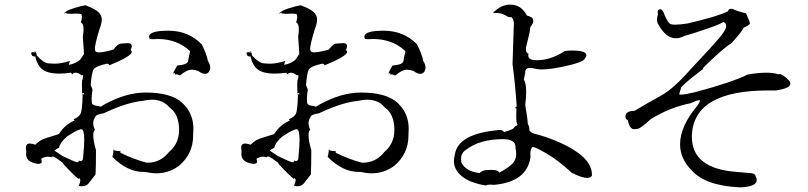

<svg xmlns="http://www.w3.org/2000/svg" viewBox="-20 -780 3503 832"><path d="M334 27Q354 27 363 15.5Q372 4 394 -24Q396 -59 396 -129Q384 -170 384 -194Q384 -211 391 -218Q384 -233 384 -246Q384 -261 393 -273Q395 -284 429 -289Q531 -337 599 -343Q620 -348 639 -348Q686 -348 714 -315Q756 -285 756 -217Q756 -158 713 -122Q676 -75 620 -75H615Q556 -91 502 -118L501 -127Q500 -127 500 -125Q473 -126 473 -132V-137Q472 -136 471.5 -125.5Q471 -115 467 -100Q532 -35 601 -35H611Q635 -29 658 -29Q711 -29 755 -61Q817 -113 817 -193L818 -222Q818 -290 769.5 -334.5Q721 -379 611 -379Q525 -379 430 -326Q420 -318 414 -318Q410 -318 408 -321Q383 -321 378 -333Q377 -342 377 -352Q377 -369 381 -391Q375 -405 373 -412Q377 -462 384.5 -477.5Q392 -493 443 -504Q451 -504 454 -497Q551 -537 551 -555Q551 -560 546 -563Q551 -574 551 -580Q551 -593 535 -593H533Q510 -592 500.5 -590.5Q491 -589 471 -565Q428 -553 408 -553Q391 -553 391 -567Q391 -588 411 -653Q421 -678 421 -696Q421 -711 409 -725Q397 -739 351 -757Q337 -756 300 -744.5Q263 -733 256 -720Q266 -726 268 -726L266 -724Q266 -721 285 -720L309 -721Q323 -721 332 -719Q335 -713 335 -706Q335 -696 330 -683Q342 -678 342 -653Q342 -640 339 -621L344 -546Q327 -520 326 -520Q307 -504 278 -499L283 -516Q246 -504 216 -504Q210 -504 189.5 -505.5Q169 -507 139 -540Q138 -558 128 -558Q128 -557 135 -552L123 -554Q115 -554 115 -549Q115 -548 117.5 -541.5Q120 -535 133 -535Q144 -484 180 -470Q202 -461 237 -461Q259 -461 287 -465Q293 -458 295 -458Q296 -458 296 -461V-462Q302 -465 308 -465Q320 -465 334 -453Q336 -455 338 -455Q340 -455 340 -450Q340 -445 338 -436Q335 -436 335 -413L336 -375L342 -377Q344 -377 344 -374L343 -370Q340 -372 338 -372Q337 -372 337 -370L338 -364Q336 -304 330 -289Q324 -274 299 -263Q302 -257 304 -257Q306 -257 307 -259Q263 -243 235 -199Q171 -180 158.5 -173Q146 -166 133 -153Q118 -158 109 -158Q92 -158 92 -139L94 -123L93 -113Q93 -86 120 -76Q136 -70 146 -70Q156 -70 161 -76L159 -93Q175 -101 188 -101Q196 -101 202 -98Q204 -102 208 -102Q210 -102 214.5 -100.5Q219 -99 253 -74Q254 -74 254 -70Q299 -21 321 -4V-6Q321 -8 322 -8Q324 -8 327 -4L328 1Q328 9 321 26ZM316 -77Q313 -77 305 -79.5Q297 -82 249 -105Q225 -122 216 -127Q223 -134 236 -140Q241 -164 271 -189Q318 -220 333 -220Q345 -220 345 -172L344 -146L340 -95Q339 -82 329 -82L321 -84V-83Q321 -77 316 -77ZM760 -453Q789 -478 811 -478Q823 -478 838 -473Q856 -460 868 -460Q879 -460 885 -468.5Q891 -477 891 -487Q891 -500 881 -516Q875 -547 854 -588Q796 -647 710 -647Q626 -647 626 -621Q626 -615 630 -607L627 -616L628 -613Q630 -610 642 -610L664 -611Q706 -611 741.5 -597.5Q777 -584 804 -558Q797 -530 795 -515Q793 -500 748 -496Q731 -467 731 -463L732 -461Q734 -461 737 -464Q740 -456 741 -456L742 -457Q742 -458 744 -458Q748 -458 760 -453Z M1267 27Q1287 27 1296 15.5Q1305 4 1327 -24Q1329 -59 1329 -129Q1317 -170 1317 -194Q1317 -211 1324 -218Q1317 -233 1317 -246Q1317 -261 1326 -273Q1328 -284 1362 -289Q1464 -337 1532 -343Q1553 -348 1572 -348Q1619 -348 1647 -315Q1689 -285 1689 -217Q1689 -158 1646 -122Q1609 -75 1553 -75H1548Q1489 -91 1435 -118L1434 -127Q1433 -127 1433 -125Q1406 -126 1406 -132V-137Q1405 -136 1404.5 -125.5Q1404 -115 1400 -100Q1465 -35 1534 -35H1544Q1568 -29 1591 -29Q1644 -29 1688 -61Q1750 -113 1750 -193L1751 -222Q1751 -290 1702.5 -334.5Q1654 -379 1544 -379Q1458 -379 1363 -326Q1353 -318 1347 -318Q1343 -318 1341 -321Q1316 -321 1311 -333Q1310 -342 1310 -352Q1310 -369 1314 -391Q1308 -405 1306 -412Q1310 -462 1317.5 -477.5Q1325 -493 1376 -504Q1384 -504 1387 -497Q1484 -537 1484 -555Q1484 -560 1479 -563Q1484 -574 1484 -580Q1484 -593 1468 -593H1466Q1443 -592 1433.5 -590.5Q1424 -589 1404 -565Q1361 -553 1341 -553Q1324 -553 1324 -567Q1324 -588 1344 -653Q1354 -678 1354 -696Q1354 -711 1342 -725Q1330 -739 1284 -757Q1270 -756 1233 -744.5Q1196 -733 1189 -720Q1199 -726 1201 -726L1199 -724Q1199 -721 1218 -720L1242 -721Q1256 -721 1265 -719Q1268 -713 1268 -706Q1268 -696 1263 -683Q1275 -678 1275 -653Q1275 -640 1272 -621L1277 -546Q1260 -520 1259 -520Q1240 -504 1211 -499L1216 -516Q1179 -504 1149 -504Q1143 -504 1122.5 -505.5Q1102 -507 1072 -540Q1071 -558 1061 -558Q1061 -557 1068 -552L1056 -554Q1048 -554 1048 -549Q1048 -548 1050.5 -541.5Q1053 -535 1066 -535Q1077 -484 1113 -470Q1135 -461 1170 -461Q1192 -461 1220 -465Q1226 -458 1228 -458Q1229 -458 1229 -461V-462Q1235 -465 1241 -465Q1253 -465 1267 -453Q1269 -455 1271 -455Q1273 -455 1273 -450Q1273 -445 1271 -436Q1268 -436 1268 -413L1269 -375L1275 -377Q1277 -377 1277 -374L1276 -370Q1273 -372 1271 -372Q1270 -372 1270 -370L1271 -364Q1269 -304 1263 -289Q1257 -274 1232 -263Q1235 -257 1237 -257Q1239 -257 1240 -259Q1196 -243 1168 -199Q1104 -180 1091.5 -173Q1079 -166 1066 -153Q1051 -158 1042 -158Q1025 -158 1025 -139L1027 -123L1026 -113Q1026 -86 1053 -76Q1069 -70 1079 -70Q1089 -70 1094 -76L1092 -93Q1108 -101 1121 -101Q1129 -101 1135 -98Q1137 -102 1141 -102Q1143 -102 1147.5 -100.5Q1152 -99 1186 -74Q1187 -74 1187 -70Q1232 -21 1254 -4V-6Q1254 -8 1255 -8Q1257 -8 1260 -4L1261 1Q1261 9 1254 26ZM1249 -77Q1246 -77 1238 -79.5Q1230 -82 1182 -105Q1158 -122 1149 -127Q1156 -134 1169 -140Q1174 -164 1204 -189Q1251 -220 1266 -220Q1278 -220 1278 -172L1277 -146L1273 -95Q1272 -82 1262 -82L1254 -84V-83Q1254 -77 1249 -77ZM1693 -453Q1722 -478 1744 -478Q1756 -478 1771 -473Q1789 -460 1801 -460Q1812 -460 1818 -468.5Q1824 -477 1824 -487Q1824 -500 1814 -516Q1808 -547 1787 -588Q1729 -647 1643 -647Q1559 -647 1559 -621Q1559 -615 1563 -607L1560 -616L1561 -613Q1563 -610 1575 -610L1597 -611Q1639 -611 1674.5 -597.5Q1710 -584 1737 -558Q1730 -530 1728 -515Q1726 -500 1681 -496Q1664 -467 1664 -463L1665 -461Q1667 -461 1670 -464Q1673 -456 1674 -456L1675 -457Q1675 -458 1677 -458Q1681 -458 1693 -453Z M2085 24Q2091 20 2104 20L2121 21Q2265 8 2279 -101L2278 -113Q2278 -131 2286 -142Q2287 -143 2289 -143Q2300 -143 2349 -114.5Q2398 -86 2458 -31Q2502 -9 2525 -9Q2540 -9 2545 -19V-24Q2545 -75 2482.5 -119.5Q2420 -164 2314 -196Q2283 -201 2274 -215V-220Q2274 -231 2267 -244Q2266 -269 2256 -325Q2260 -358 2260 -382Q2260 -421 2250 -435Q2257 -468 2257 -475Q2261 -486 2277 -486Q2285 -486 2298 -482.5Q2311 -479 2329 -479Q2366 -479 2435 -494.5Q2504 -510 2513 -524Q2521 -534 2521 -541Q2521 -561 2459 -561Q2444 -561 2428 -559Q2367 -519 2306 -519Q2269 -519 2269 -540L2270 -548Q2259 -550 2259 -567Q2259 -578 2267.5 -608Q2276 -638 2278 -663Q2291 -678 2291 -690Q2291 -692 2288.5 -699Q2286 -706 2263 -713Q2239 -760 2191 -760Q2157 -760 2128 -735Q2117 -727 2117 -725Q2117 -724 2122 -724H2129Q2153 -724 2171 -713Q2184 -705 2190 -705Q2194 -705 2195 -707Q2207 -697 2207 -675Q2207 -672 2206 -657Q2205 -642 2201 -502Q2213 -413 2219 -319Q2213 -316 2213 -313Q2213 -311 2218 -309L2217 -276Q2217 -245 2223 -239Q2220 -236 2210 -231Q2208 -219 2164 -208Q2157 -216 2149 -217Q1965 -203 1951 -110Q1947 -95 1947 -82Q1947 -45 1981 -16.5Q2015 12 2085 24ZM2058 -30Q1996 -38 1979 -77L1978 -91Q1978 -117 1998 -130Q2058 -177 2160 -177Q2214 -177 2214 -142V-138Q2217 -125 2217 -113Q2217 -90 2202.5 -73Q2188 -56 2144 -32Q2138 -44 2109 -44Q2106 -44 2088 -43Q2070 -42 2058 -30Z M3187 32Q3259 29 3259 1Q3259 -9 3252 -22Q3247 -28 3236 -29.5Q3225 -31 3172 -35Q2978 -49 2978 -188V-194Q2987 -388 3308 -388H3341Q3405 -397 3405 -417Q3405 -423 3401 -429Q3372 -459 3358 -459L3353 -458Q3333 -465 3301 -465Q3267 -465 3220 -457Q3154 -424 2994 -381Q2947 -370 2932 -370Q2927 -370 2925 -371L2923 -368V-369Q2923 -373 2932 -402Q2949 -422 3024 -479V-478Q3025 -478 3029 -488Q3114 -572 3149 -592Q3199 -647 3201 -659Q3229 -672 3229.5 -678.5Q3230 -685 3213 -722Q3179 -730 3160 -739Q3153 -742 3148 -742Q3138 -742 3134 -731Q3092 -709 2958 -678Q2923 -673 2904 -673Q2892 -673 2884 -676.5Q2876 -680 2861 -712Q2852 -740 2842 -740Q2830 -740 2830 -726L2831 -717Q2827 -705 2827 -695Q2827 -683 2833 -674Q2866 -614 2909 -614Q2926 -614 2945 -624Q2982 -634 3046.5 -656.5Q3111 -679 3114 -685Q3127 -679 3127 -667Q3127 -651 3096.5 -615Q3066 -579 2972 -479Q2898 -395 2845 -366Q2792 -337 2730 -300Q2690 -299 2690 -275Q2690 -265 2701 -258Q2708 -220 2729 -220Q2731 -220 2744 -222Q2757 -224 2799 -263Q2882 -315 2974 -333Q3001 -346 3011 -346Q3013 -346 3013 -343Q3013 -338 3001 -321Q2927 -232 2927 -155Q2927 -92 2977 -42Q3008 -8 3059 10Q3110 28 3187 32Z"/></svg>

Font: Xiaobo Songti 小帛宋体
Style: Regular
Weight: 400
Version: Version 1.501;March 17, 2024;FontCreator 14.0.0.2814 64-bit